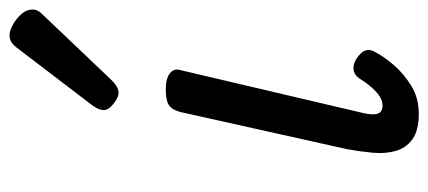

<svg xmlns="http://www.w3.org/2000/svg" viewBox="-268 -615 899 403"><g transform="rotate(-90 181.5 -413.5)"><path d="M144 16Q109 16 90.5 2.5Q72 -11 66 -33Q60 -55 62.5 -81.5Q65 -108 70 -135L148 -485Q153 -503 163 -509Q173 -515 196 -515Q218 -515 229 -506.5Q240 -498 236 -485L147 -106Q143 -90 143 -80Q143 -70 147.5 -65Q152 -60 161 -60Q171 -60 180.5 -66Q190 -72 200 -83.5Q210 -95 220 -111Q227 -120 238 -121Q249 -122 261 -114Q274 -105 277 -96Q280 -87 275 -78Q265 -58 246.5 -36.5Q228 -15 202.5 0.5Q177 16 144 16ZM188 -614Q179 -614 165.5 -624.5Q152 -635 152 -645Q152 -651 154.5 -656.5Q157 -662 161 -668L280 -824Q288 -835 294.5 -839Q301 -843 309 -843Q319 -843 332 -835.5Q345 -828 354 -817.5Q363 -807 363 -795Q363 -788 360 -783Q357 -778 351 -772L215 -629Q200 -614 188 -614Z"/></g></svg>

Font: Playwrite AT
Style: Italic
Weight: 400
Italic angle: -13.0072°
Designer: Veronika Burian, José Scaglione
Foundry: TypeTogether
Version: Version 1.002